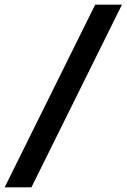

<svg xmlns="http://www.w3.org/2000/svg" viewBox="-63 -720 544 825"><path d="M-43 85 346 -700H461L72 85Z"/></svg>

Font: Cabin SemiCondensedSemiBold
Style: Italic
Weight: 600
Width: 4
Italic angle: -10°
Designer: Pablo Impallari
Foundry: Pablo Impallari. http://www.impallari.com Igino Marini. http://www.ikern.com
Version: Version 3.001